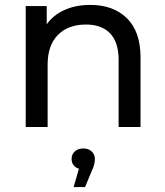

<svg xmlns="http://www.w3.org/2000/svg" viewBox="-20 -512 666 774"><path d="M491.7 -438.4C455.2 -474.3 406 -492.2 344.1 -492.2C305.4 -492.2 270.9 -485.5 240.6 -472C210.2 -458.5 186.1 -439.1 168.4 -414V-487.6H83.7V0H172V-251.2C172 -303.3 185.8 -343.3 213.4 -371.2C241 -399.1 278.8 -413.1 326.6 -413.1C368.9 -413.1 401.4 -401.1 424.1 -377.2C446.8 -353.3 458.2 -317.7 458.2 -270.5V0H546.5V-280.6C546.5 -349.9 528.2 -402.5 491.7 -438.4ZM349.6 98.4C341 90.5 329.7 86.5 315.6 86.5C301.5 86.5 290.1 90.5 281.5 98.4C272.9 106.4 268.6 116.5 268.6 128.8C268.6 138.6 271.2 146.9 276.5 153.6C281.7 160.4 288.9 165.3 298.1 168.4L276.9 242H322.9L350.5 175.7C358.5 159.2 362.5 143.5 362.5 128.8C362.5 116.5 358.2 106.4 349.6 98.4Z"/></svg>

Font: Montserrat Ace
Style: Regular
Weight: 500
Designer: Julieta Ulanovsky
Foundry: Julieta Ulanovsky
Version: Version 1